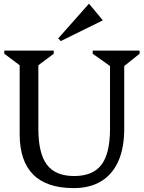

<svg xmlns="http://www.w3.org/2000/svg" viewBox="-20 -950 739 986"><path d="M545 -611 456 -674V-690H697V-674L618 -611V-289Q618 -191 588 -123Q558 -55 500 -19.5Q442 16 359 16Q220 16 150.5 -53.5Q81 -123 81 -262V-615L2 -674V-690H256V-674L177 -615V-289Q177 -162 221 -104Q265 -46 361 -46Q457 -46 501 -104Q545 -162 545 -289ZM292 -739 279 -753 436 -930H438L507 -847V-845Z"/></svg>

Font: Platypi Light Light
Style: Regular
Weight: 300
Version: Version 1.200